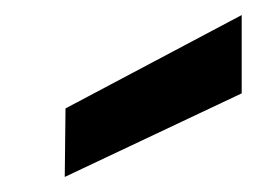

<svg xmlns="http://www.w3.org/2000/svg" viewBox="-20 -777 341 255"><path d="M66 -542 67 -633 301 -757V-653Z"/></svg>

Font: DM Sans 16pt
Style: Bold Italic
Weight: 700
Italic angle: -10°
Version: Version 4.004;gftools[0.9.30]